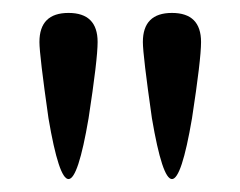

<svg xmlns="http://www.w3.org/2000/svg" viewBox="-20 -685 372 297"><path d="M55 -502Q41 -600 41 -620Q41 -665 86 -665Q131 -665 131 -620Q131 -593 117 -502Q101 -408 86 -408Q71 -408 55 -502ZM215 -502Q201 -600 201 -620Q201 -665 246 -665Q291 -665 291 -620Q291 -593 277 -502Q261 -408 246 -408Q231 -408 215 -502Z"/></svg>

Font: Judson
Style: Regular
Weight: 400
Version: Version 20110429